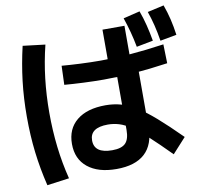

<svg xmlns="http://www.w3.org/2000/svg" viewBox="-96 -958 1191 1127"><g transform="rotate(-10 500.0 -394.5)"><path d="M513 43Q404 43 342 -7Q280 -57 280 -147Q280 -237 341.5 -287Q403 -337 513 -337Q561 -337 604.5 -325Q648 -313 695 -284Q742 -255 801 -203.5Q860 -152 939 -73L858 16Q786 -57 734.5 -104Q683 -151 645 -177Q607 -203 574 -213Q541 -223 507 -223Q400 -223 400 -147Q400 -70 507 -70Q563 -70 586.5 -94Q610 -118 610 -173V-552H573V-777H704V-560H740V-167Q740 -63 682.5 -10Q625 43 513 43ZM96 66Q71 -37 59 -137.5Q47 -238 47 -350Q47 -461 59 -561.5Q71 -662 95 -765L228 -749Q204 -652 192.5 -553.5Q181 -455 181 -350Q181 -245 192.5 -146Q204 -47 228 48ZM754 -643Q745 -691 733.5 -734Q722 -777 707 -821L806 -845Q822 -801 833 -757Q844 -713 853 -662ZM897 -654Q889 -704 878.5 -747Q868 -790 853 -833L951 -855Q967 -811 977.5 -767Q988 -723 995 -672ZM531 -487Q473 -487 408 -490Q343 -493 296 -497L300 -610Q347 -606 410.5 -603Q474 -600 532 -600Q618 -600 708 -607Q798 -614 910 -630L913 -517Q801 -501 710.5 -494Q620 -487 531 -487Z"/></g></svg>

Font: M PLUS 2
Style: Bold
Weight: 700
Designer: Coji Morishita
Foundry: UNDERFOREST DESIGN
Version: Version 1.001